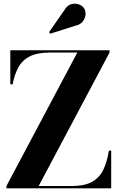

<svg xmlns="http://www.w3.org/2000/svg" viewBox="-20 -1023 660 1043"><path d="M15 0V-12.5L400 -737.5H251Q182.5 -737.5 141.8 -716.8Q101 -696 79.8 -657.2Q58.5 -618.5 48.5 -565H36V-750H575V-737.5L190 -12.5H369Q437.5 -12.5 478.2 -34.2Q519 -56 540.2 -98.8Q561.5 -141.5 571.5 -205H584V0ZM253 -840 246.5 -848.5 331.5 -970.5Q346 -994.5 367 -1000.2Q388 -1006 407.2 -999.5Q426.5 -993 436 -979Q446.5 -963 444.5 -942.5Q442.5 -922 429 -905.5Q415.5 -889 391.5 -884Z"/></svg>

Font: Bodoni Moda 18pt
Style: Bold
Weight: 700
Designer: Owen Earl
Foundry: indestructible type
Version: Version 2.004